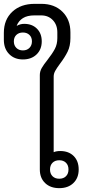

<svg xmlns="http://www.w3.org/2000/svg" viewBox="-26 -968 459 998"><path d="M383 -87Q383 -43 355.5 -16.5Q328 10 282 10Q236 10 208.5 -16.5Q181 -43 181 -87V-578Q181 -597 191 -614.5Q201 -632 221 -657Q246 -689 259 -713.5Q272 -738 272 -770V-800Q272 -839 248.5 -863.5Q225 -888 188 -888H153Q116 -888 93.5 -874Q71 -860 61 -835L62 -834Q79 -844 100 -844Q141 -844 166 -819Q191 -794 191 -753Q191 -711 164 -685Q137 -659 93 -659Q49 -659 21.5 -687Q-6 -715 -6 -761V-797Q-6 -866 38 -907Q82 -948 154 -948H189Q257 -948 298.5 -907Q340 -866 340 -800V-770Q340 -729 325.5 -699.5Q311 -670 286 -637Q269 -614 261 -599.5Q253 -585 253 -570V-177Q267 -183 287 -183Q331 -183 357 -157Q383 -131 383 -87ZM46 -753Q46 -732 59 -719Q72 -706 93 -706Q114 -706 127 -719Q140 -732 140 -753Q140 -774 127 -786.5Q114 -799 93 -799Q72 -799 59 -786.5Q46 -774 46 -753ZM330 -87Q330 -109 317 -122Q304 -135 282 -135Q260 -135 247 -122Q234 -109 234 -87Q234 -65 247 -52Q260 -39 282 -39Q304 -39 317 -52Q330 -65 330 -87Z"/></svg>

Font: Stavian Regular
Style: Regular
Weight: 400
Version: Version 1.000; ttfautohint (v1.6)